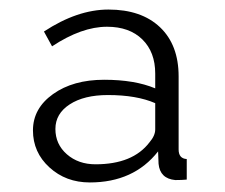

<svg xmlns="http://www.w3.org/2000/svg" viewBox="-20 -730 471 402"><path d="M168 -348Q118 -348 83.5 -379.5Q49 -411 49 -457Q49 -503 91 -533Q133 -563 198 -563Q262 -563 305 -545V-576Q305 -621 278 -647.5Q251 -674 204 -674Q151 -674 89 -633L72 -664Q142 -710 207 -710Q276 -710 315 -673Q354 -636 354 -570V-417Q354 -398 371 -397V-354Q361 -353 347 -353Q315 -356 312 -387L311 -413Q260 -348 168 -348ZM180 -386Q258 -386 293 -432Q305 -446 305 -459V-514Q266 -531 206 -531Q156 -531 126 -511.5Q96 -492 96 -460Q96 -428 120 -407Q144 -386 180 -386Z"/></svg>

Font: Raleway
Style: Light
Weight: 300
Designer: Matt McInerney, Pablo Impallari, Rodrigo Fuenzalida
Foundry: Matt McInerney, Pablo Impallari, Rodrigo Fuenzalida
Version: Version 3.000